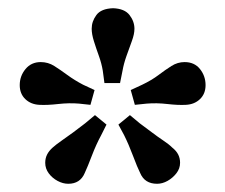

<svg xmlns="http://www.w3.org/2000/svg" viewBox="-20 -844 548 467"><path d="M362 -397Q332 -397 321 -423Q314 -437 303.5 -465Q293 -493 282 -515L268 -541L296 -564L320 -544Q335 -533 349.5 -522Q364 -511 377.5 -502Q391 -493 399 -485Q409 -477 413.5 -468Q418 -459 418 -448Q418 -434 409 -422.5Q400 -411 387.5 -404Q375 -397 362 -397ZM146 -397Q133 -397 120 -404Q107 -411 98.5 -422.5Q90 -434 90 -448Q90 -459 94.5 -468Q99 -477 108 -485Q117 -493 130 -502Q143 -511 158 -522Q173 -533 187 -544L211 -564L239 -541L226 -515Q214 -493 203.5 -465.5Q193 -438 186 -423Q175 -397 146 -397ZM76 -589Q55 -590 41.5 -603Q28 -616 28 -637Q28 -659 42 -676Q56 -693 79 -693Q97 -693 112 -683.5Q127 -674 144 -661.5Q161 -649 182 -638L210 -625L200 -589L172 -592Q148 -594 121.5 -591Q95 -588 76 -589ZM234 -642 230 -672Q227 -690 220.5 -708Q214 -726 208.5 -743.5Q203 -761 203 -774Q203 -792 214.5 -807.5Q226 -823 255 -824Q283 -823 295 -807.5Q307 -792 307 -774Q307 -761 300.5 -743.5Q294 -726 287.5 -707.5Q281 -689 278 -672L272 -642ZM432 -589Q413 -588 387 -591Q361 -594 337 -592L308 -589L298 -625L326 -638Q349 -649 365.5 -661.5Q382 -674 397 -683.5Q412 -693 429 -693Q453 -693 466.5 -676Q480 -659 480 -637Q480 -616 466.5 -603Q453 -590 432 -589Z"/></svg>

Font: BioRhyme SemiBold
Style: Regular
Weight: 600
Designer: Aoife Mooney
Foundry: Aoife Mooney Type
Version: Version 1.600;gftools[0.9.33]